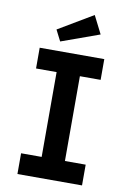

<svg xmlns="http://www.w3.org/2000/svg" viewBox="-100 -988 704 1048"><g transform="rotate(10 252.0 -464.0)"><path d="M73 0V-115H187V-585H73V-700H431V-585H316V-115H431V0ZM177 -753 146 -814 338 -928 388 -829Z"/></g></svg>

Font: Readex Pro Medium
Style: Regular
Weight: 500
Designer: Bonnie Shaver-Troup, Thomas Jockin
Foundry: Lexend
Version: Version 1.204; ttfautohint (v1.8.4.7-5d5b)